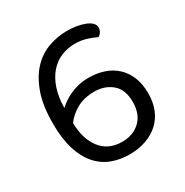

<svg xmlns="http://www.w3.org/2000/svg" viewBox="-149 -742 847 878"><g transform="rotate(-30 275.0 -303.5)"><path d="M455 -561Q455 -549 448.5 -538.5Q442 -528 432 -523Q410 -534 382.5 -542.5Q355 -551 323 -551Q284 -551 250.5 -537Q217 -523 191.5 -494.5Q166 -466 151 -422.5Q136 -379 135 -320Q145 -330 160.5 -341Q176 -352 196.5 -362Q217 -372 243 -378.5Q269 -385 299 -385Q343 -385 380 -372.5Q417 -360 444 -335Q471 -310 486 -273Q501 -236 501 -187Q501 -140 486 -103Q471 -66 443 -40.5Q415 -15 375.5 -1Q336 13 288 13Q238 13 195 -3.5Q152 -20 120.5 -56Q89 -92 71.5 -148.5Q54 -205 54 -285Q54 -379 77 -443Q100 -507 137.5 -546.5Q175 -586 223 -603Q271 -620 321 -620Q347 -620 371 -616Q395 -612 414 -604.5Q433 -597 444 -586Q455 -575 455 -561ZM288 -54Q346 -54 383 -89Q420 -124 420 -189Q420 -254 382.5 -285.5Q345 -317 290 -317Q236 -317 197 -295Q158 -273 135 -241Q136 -157 175.5 -105.5Q215 -54 288 -54Z"/></g></svg>

Font: Baloo Bhai 2
Style: Regular
Weight: 400
Designer: Supriya Tembe, Noopur Datye and Ek Type
Foundry: Ek Type
Version: Version 1.640;PS 1.000;hotconv 16.6.51;makeotf.lib2.5.65220;